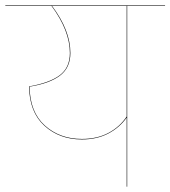

<svg xmlns="http://www.w3.org/2000/svg" viewBox="-20 -700 639 720"><path d="M599 -678H457V0H455V-259Q428 -221 385.5 -199Q343 -177 287 -177Q203 -177 146.5 -228.5Q90 -280 89 -376Q165 -389 203.5 -417.5Q242 -446 242 -501Q242 -585 173 -678H0V-680H599ZM455 -678H175Q244 -586 244 -501Q244 -446 205 -416.5Q166 -387 91 -375Q92 -280 148 -229.5Q204 -179 287 -179Q344 -179 386.5 -201.5Q429 -224 455 -263Z"/></svg>

Font: FiraGO Two
Style: Regular
Weight: 100
Designer: bBox Type
Foundry: bBox Type GmbH
Version: Version 1.001